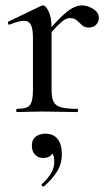

<svg xmlns="http://www.w3.org/2000/svg" viewBox="-20 -415 409 711"><path d="M149 -271 143 -282Q181 -328 206 -352Q231 -376 249 -385.5Q267 -395 283 -395Q304 -395 325 -382Q346 -369 346 -349Q346 -334 336 -323.5Q326 -313 309 -313Q293 -313 283.5 -322Q274 -331 264.5 -339.5Q255 -348 239 -348Q231 -348 221 -343Q211 -338 194.5 -321.5Q178 -305 149 -271ZM43 0Q40 0 40 -6Q40 -12 43 -12Q79 -12 90.5 -25.5Q102 -39 102 -81V-276Q102 -308 94.5 -323Q87 -338 69 -338Q59 -338 46 -334.5Q33 -331 16 -324Q12 -322 10 -327.5Q8 -333 11 -335L134 -394Q138 -395 140 -395Q149 -395 160 -373Q171 -351 171 -310V-81Q171 -53 178.5 -38Q186 -23 206.5 -17.5Q227 -12 266 -12Q269 -12 269 -6Q269 0 266 0Q240 0 207 -1Q174 -2 137 -2Q110 -2 85.5 -1Q61 0 43 0ZM143 275Q139 277 135.5 273Q132 269 135 267Q156 248 168.5 227.5Q181 207 181 184Q181 162 174 153.5Q167 145 156 142L177 132Q179 151 168.5 160.5Q158 170 140 170Q121 170 109.5 157.5Q98 145 98 125Q98 101 113 90.5Q128 80 148 80Q178 80 193.5 100Q209 120 209 155Q209 193 190.5 221.5Q172 250 143 275Z"/></svg>

Font: Cormorant Light Medium
Style: Regular
Weight: 500
Version: Version 4.000